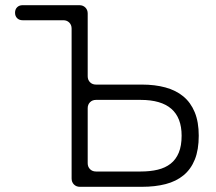

<svg xmlns="http://www.w3.org/2000/svg" viewBox="-20 -720 833 740"><path d="M256 -32V-610Q256 -624 247 -633Q238 -642 224 -642H67Q54 -642 46 -650Q38 -658 38 -671Q38 -684 46 -692Q54 -700 67 -700H286Q300 -700 309 -691Q318 -682 318 -668V-426Q318 -412 327 -403Q336 -394 350 -394H527Q577 -394 617.5 -383Q658 -372 686.5 -348.5Q715 -325 730.5 -287.5Q746 -250 746 -197Q746 -143 731 -105.5Q716 -68 687.5 -44.5Q659 -21 618.5 -10.5Q578 0 527 0H288Q274 0 265 -9Q256 -18 256 -32ZM350 -59H522Q559 -59 588 -66Q617 -73 637.5 -89Q658 -105 669 -131.5Q680 -158 680 -197Q680 -335 522 -335H350Q336 -335 327 -326Q318 -317 318 -303V-91Q318 -77 327 -68Q336 -59 350 -59Z"/></svg>

Font: Higure Gothic
Style: Regular
Weight: 400
Designer: Yoshimichi Ohira
Foundry: Positype
Version: Version 1.000